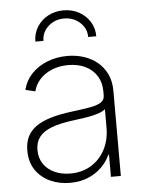

<svg xmlns="http://www.w3.org/2000/svg" viewBox="-54 -787 632 840"><g transform="rotate(-5 262.5 -367.0)"><path d="M219.7 10.7Q172.9 10.7 133.1 -7.3Q93.3 -25.4 69.3 -60.5Q45.4 -95.7 45.4 -146.5Q45.4 -181.6 58.1 -207.3Q70.8 -232.9 96.4 -251Q122.1 -269 161.4 -280.8Q200.7 -292.5 254.9 -299.3Q298.3 -304.7 330.8 -310.1Q363.3 -315.4 381.3 -325.9Q399.4 -336.4 399.4 -357.4V-376Q399.4 -414.1 381.8 -442.6Q364.3 -471.2 332 -487.3Q299.8 -503.4 256.3 -503.4Q216.3 -503.4 184.3 -490.2Q152.3 -477.1 131.3 -454.1Q110.4 -431.2 103 -401.4L60.1 -411.6Q70.8 -453.1 99.4 -482.7Q127.9 -512.2 168.5 -527.8Q209 -543.5 255.9 -543.5Q293.9 -543.5 327.9 -532.5Q361.8 -521.5 387.7 -500Q413.6 -478.5 428.5 -447Q443.4 -415.5 443.4 -374V0H399.9V-97.2H397Q383.3 -66.9 358.4 -42.5Q333.5 -18.1 298.6 -3.7Q263.7 10.7 219.7 10.7ZM224.6 -29.8Q275.9 -29.8 315.2 -53.5Q354.5 -77.1 377 -119.4Q399.4 -161.6 399.4 -216.8V-296.9Q391.1 -289.6 376.5 -283.9Q361.8 -278.3 342.8 -273.9Q323.7 -269.5 301.8 -266.4Q279.8 -263.2 257.3 -260.3Q198.7 -252.9 161.6 -238.8Q124.5 -224.6 107.2 -201.7Q89.8 -178.7 89.8 -145Q89.8 -109.4 107.4 -83.5Q125 -57.6 155.8 -43.7Q186.5 -29.8 224.6 -29.8ZM255.9 -743.7Q293.9 -743.7 324.2 -727.1Q354.5 -710.4 372.1 -682.1Q389.6 -653.8 389.6 -618.2H354Q354 -656.2 325.2 -682.1Q296.4 -708 255.9 -708Q215.3 -708 186.5 -682.1Q157.7 -656.2 157.7 -618.2H122.1Q122.1 -653.3 139.6 -681.9Q157.2 -710.4 187.7 -727.1Q218.3 -743.7 255.9 -743.7Z"/></g></svg>

Font: Inter 20pt ExtraLight
Style: Regular
Weight: 250
Version: Version 4.001;git-66647c0bb